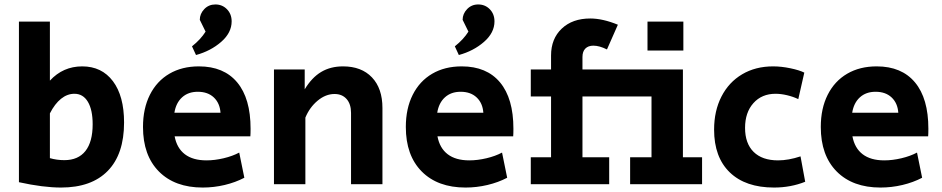

<svg xmlns="http://www.w3.org/2000/svg" viewBox="-20 -827 4228 862"><path d="M65 -9V-730H204V-465Q263 -529 349 -529Q437 -529 487 -462.5Q537 -396 537 -277Q537 -135 464 -60Q391 15 254 15Q174 15 65 -9ZM396 -269Q396 -334 374.5 -370Q353 -406 314 -406Q282 -406 254 -383.5Q226 -361 204 -318V-117Q235 -108 269 -108Q331 -108 363.5 -149Q396 -190 396 -269Z M622 -257Q622 -340 653 -401.5Q684 -463 740.5 -496Q797 -529 873 -529Q985 -529 1045 -457Q1105 -385 1105 -249Q1105 -226 1104 -215H764Q774 -162 810 -134.5Q846 -107 907 -107Q944 -107 984 -116.5Q1024 -126 1054 -142L1077 -29Q1037 -8 988.5 3.5Q940 15 890 15Q765 15 693.5 -57Q622 -129 622 -257ZM970 -321Q967 -364 940 -389.5Q913 -415 868 -415Q825 -415 797.5 -390Q770 -365 763 -321ZM842 -619Q881 -650 903 -685L877 -738Q877 -765 897 -786Q917 -807 947 -807Q978 -807 999 -785.5Q1020 -764 1020 -731Q1020 -680 973 -639Q926 -598 860 -580Z M1210 -515H1348V-426Q1380 -479 1422 -504Q1464 -529 1520 -529Q1603 -529 1650 -479.5Q1697 -430 1697 -342V0H1556V-320Q1556 -360 1536 -382.5Q1516 -405 1482 -405Q1442 -405 1406 -375Q1370 -345 1351 -299V0H1210Z M1802 -257Q1802 -340 1833 -401.5Q1864 -463 1920.5 -496Q1977 -529 2053 -529Q2165 -529 2225 -457Q2285 -385 2285 -249Q2285 -226 2284 -215H1944Q1954 -162 1990 -134.5Q2026 -107 2087 -107Q2124 -107 2164 -116.5Q2204 -126 2234 -142L2257 -29Q2217 -8 2168.5 3.5Q2120 15 2070 15Q1945 15 1873.5 -57Q1802 -129 1802 -257ZM2150 -321Q2147 -364 2120 -389.5Q2093 -415 2048 -415Q2005 -415 1977.5 -390Q1950 -365 1943 -321ZM2022 -619Q2061 -650 2083 -685L2057 -738Q2057 -765 2077 -786Q2097 -807 2127 -807Q2158 -807 2179 -785.5Q2200 -764 2200 -731Q2200 -680 2153 -639Q2106 -598 2040 -580Z M2363 -121H2454V-394H2363V-515H2454V-578Q2454 -653 2502 -698.5Q2550 -744 2630 -744Q2686 -744 2754 -716L2705 -605Q2671 -622 2644 -622Q2621 -622 2608 -609Q2595 -596 2595 -571V-515H3046V-121H3132V0H2809V-121H2905V-394H2595V-121H2715V0H2363ZM2887 -730H3048V-600H2887Z M3186 -245Q3186 -329 3219 -393.5Q3252 -458 3312 -493.5Q3372 -529 3451 -529Q3488 -529 3528.5 -520.5Q3569 -512 3591 -501L3564 -382Q3541 -393 3513.5 -399.5Q3486 -406 3462 -406Q3400 -406 3362.5 -364Q3325 -322 3325 -253Q3325 -183 3363.5 -145Q3402 -107 3473 -107Q3520 -107 3574 -125L3595 -11Q3530 15 3455 15Q3327 15 3256.5 -53Q3186 -121 3186 -245Z M3665 -257Q3665 -340 3696 -401.5Q3727 -463 3783.5 -496Q3840 -529 3916 -529Q4028 -529 4088 -457Q4148 -385 4148 -249Q4148 -226 4147 -215H3807Q3817 -162 3853 -134.5Q3889 -107 3950 -107Q3987 -107 4027 -116.5Q4067 -126 4097 -142L4120 -29Q4080 -8 4031.5 3.5Q3983 15 3933 15Q3808 15 3736.5 -57Q3665 -129 3665 -257ZM4013 -321Q4010 -364 3983 -389.5Q3956 -415 3911 -415Q3868 -415 3840.5 -390Q3813 -365 3806 -321Z"/></svg>

Font: Secular One
Style: Regular
Weight: 400
Designer: Michal Sahar
Foundry: Hagilda
Version: Version 1.000